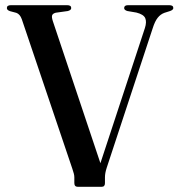

<svg xmlns="http://www.w3.org/2000/svg" viewBox="-20 -720 690 740"><path d="M458.5 -689Q458.5 -700 473.5 -700H632.5Q648 -700 648 -689Q648 -682 635.5 -677.5L613.5 -670.5Q598.5 -665 587.8 -651.5Q577 -638 568.5 -611L391 -72.5Q384.5 -52.5 384.5 -36.5V-14Q384.5 0 371.5 0H280Q266.5 0 266.5 -14.5V-36.5Q266.5 -43.5 264.5 -51Q262.5 -58.5 259 -69L64 -646Q57 -665.5 43 -670.5L18.5 -677Q6.5 -681 6.5 -689Q6.5 -700 22 -700H239Q254.5 -700 254.5 -689Q254.5 -681 241.5 -677.5L195 -671Q183.5 -668 181 -661.2Q178.5 -654.5 183.5 -639L367 -91L538.5 -612Q546 -635.5 539.8 -650Q533.5 -664.5 506 -671.5L471 -677.5Q458.5 -681 458.5 -689Z"/></svg>

Font: Fraunces 72pt
Style: Regular
Weight: 400
Version: Version 1.000;[0bf87f6ff]